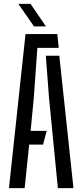

<svg xmlns="http://www.w3.org/2000/svg" viewBox="-20 -977 428 997"><path d="M26.5 0 112.5 -800H277.5L285 -728.5H174L155.5 -468L139 -297.5H222.5L203.5 -226H131.5L108 0ZM280.5 0 234.5 -469.5 218 -687.5H288L361.5 0ZM156.5 -840 75 -957H138.5L218.5 -840Z"/></svg>

Font: Big Shoulders Stencil Text
Style: Regular
Weight: 400
Designer: Patric King
Foundry: XO Type Co
Version: Version 1.000